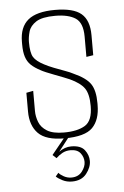

<svg xmlns="http://www.w3.org/2000/svg" viewBox="-49 -511 462 717"><g transform="rotate(-5 182.0 -153.0)"><path d="M178 6Q109 6 80 -23.5Q51 -53 51 -106V-176L77 -181V-106Q77 -85 85 -64Q93 -43 115 -29.5Q137 -16 178 -16Q229 -16 257.5 -33.5Q286 -51 286 -106Q286 -151 271 -172.5Q256 -194 217 -212Q210 -215 195 -221Q180 -227 162.5 -233.5Q145 -240 131 -246Q117 -252 112 -255Q89 -267 76 -279.5Q63 -292 57 -310.5Q51 -329 51 -357V-367Q51 -422 83 -448.5Q115 -475 184 -475Q253 -475 282.5 -450Q312 -425 312 -369V-294L286 -290V-366Q286 -418 259 -435.5Q232 -453 183 -453Q134 -453 111.5 -438.5Q89 -424 83 -403Q77 -382 77 -364Q77 -324 87 -307.5Q97 -291 126 -276Q141 -268 161.5 -260Q182 -252 201.5 -245Q221 -238 232 -232Q279 -211 295.5 -186.5Q312 -162 312 -115V-108Q312 -52 283.5 -23Q255 6 178 6ZM192 169Q173 169 157 161Q141 153 133 145L144 132Q149 139 162.5 146.5Q176 154 191 154Q217 154 231 136Q245 118 245 100Q245 82 233.5 67Q222 52 196 52Q179 52 165.5 59.5Q152 67 142 77L128 64L180 0H196L154 54Q176 38 200 38Q236 38 250.5 57Q265 76 265 98Q265 122 246.5 145.5Q228 169 192 169Z"/></g></svg>

Font: Smooch Sans Thin ExtraLight
Style: Regular
Weight: 250
Version: Version 1.010